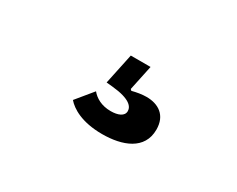

<svg xmlns="http://www.w3.org/2000/svg" viewBox="-48 -191 695 564"><g transform="rotate(30 300.0 91.0)"><path d="M314 212C382 212 446 189 446 121C446 72 413 52 373 52C357 52 341 55 325 59L321 55L339 -30H272L250 74L271 76C333 82 346 101 346 116C346 133 327 141 302 141C271 141 249 128 236 112L190 168C207 188 245 212 314 212Z"/></g></svg>

Font: IBM Plex Mono
Style: Bold
Weight: 700
Monospace: yes
Designer: Mike Abbink, Paul van der Laan, Pieter van Rosmalen
Foundry: Bold Monday
Version: Version 2.004